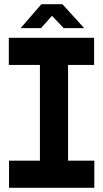

<svg xmlns="http://www.w3.org/2000/svg" viewBox="-20 -894 491 914"><path d="M170 0V-585L279 -714H304V-129L196 0ZM23 0V-129H170V0ZM196 0 304 -129H429V0ZM22 -585V-714H279L170 -585ZM304 -585V-714H428V-585ZM283 -760 191 -858 277 -874 380 -761V-760ZM79 -760V-761L177 -874H277L175 -760Z"/></svg>

Font: Foldit SemiBold
Style: Regular
Weight: 600
Version: Version 1.003